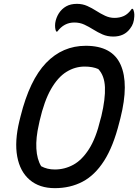

<svg xmlns="http://www.w3.org/2000/svg" viewBox="-20 -958 718 998"><path d="M426 -720Q563 -720 607 -621.5Q651 -523 606 -344L600 -321Q569 -197 521 -122Q473 -47 409 -13.5Q345 20 265 20Q185 20 134.5 -23Q84 -66 69.5 -144.5Q55 -223 81 -330L87 -354Q134 -542 219.5 -631Q305 -720 426 -720ZM182 -311Q166 -242 169 -186Q172 -130 194 -94Q225 -77 265 -77Q316 -77 361 -101.5Q406 -126 442.5 -183Q479 -240 502 -337L507 -355Q528 -444 525.5 -504.5Q523 -565 491 -599Q462 -612 420 -612Q370 -612 325.5 -584.5Q281 -557 245.5 -495.5Q210 -434 186 -330ZM575 -865Q602 -865 624 -875Q646 -885 665 -912H671Q675 -904 677 -894Q679 -884 678 -872Q677 -853 672 -838Q667 -823 656 -809Q626 -768 569 -768Q538 -768 513 -779Q488 -790 465 -804.5Q442 -819 418.5 -830Q395 -841 366 -841Q313 -841 278 -794H272Q264 -811 267 -838Q269 -852 274 -865Q279 -878 286 -889Q301 -912 324 -925Q347 -938 380 -938Q409 -938 433.5 -927Q458 -916 480.5 -901.5Q503 -887 526.5 -876Q550 -865 575 -865Z"/></svg>

Font: Recursive Sn Csl St Med
Style: Italic
Weight: 500
Italic angle: -15°
Version: Version 1.079;hotconv 1.0.112;makeotfexe 2.5.65598; ttfautoh